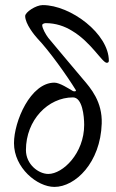

<svg xmlns="http://www.w3.org/2000/svg" viewBox="-20 -721 458 755"><path d="M194 14C276 14 375 -81 380 -235C383 -321 337 -374 306 -410C260 -464 202 -534 170 -572C160 -585 146 -610 146 -622C146 -628 156 -630 160 -630C199 -630 234 -618 263 -600C339 -555 382 -474 400 -474C405 -474 408 -477 408 -482C408 -588 258 -701 148 -701C121 -701 79 -673 79 -658C79 -627 116 -582 127 -570C173 -522 243 -424 278 -367C281 -363 274 -359 265 -364C251 -372 215 -396 194 -396C100 -396 35 -244 35 -158C35 -61 126 14 194 14ZM170 -37C132 -37 82 -74 82 -131C82 -249 169 -338 267 -338C304 -338 311 -264 311 -230C311 -118 227 -37 170 -37Z"/></svg>

Font: Garamond-Math
Style: Regular
Weight: 400
Version: Version 2019-08-16